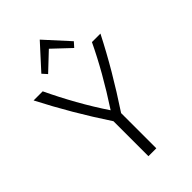

<svg xmlns="http://www.w3.org/2000/svg" viewBox="-269 -1009 1103 1103"><g transform="rotate(-45 282.5 -457.5)"><path d="M251 0V-284Q183 -387 123.5 -488.5Q64 -590 11 -693H85Q127 -604 178 -513Q229 -422 284 -340Q346 -435 395.5 -522Q445 -609 485 -693H554Q502 -591 443.5 -491.5Q385 -392 315 -286V0ZM177 -741 151 -770 283 -915 415 -770 389 -741 283 -841Z"/></g></svg>

Font: Ubuntu Sans Light
Style: Regular
Weight: 300
Designer: Dalton Maag Ltd
Foundry: Dalton Maag Ltd
Version: Version 1.006; ttfautohint (v1.8.4.7-5d5b)